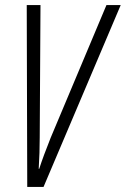

<svg xmlns="http://www.w3.org/2000/svg" viewBox="-20 -734 494 754"><path d="M87 0 85 -714H139L136 -194Q136 -163 135 -134Q134 -105 132 -71H134Q142 -96 153.5 -127Q165 -158 179 -193L398 -714H454L151 0Z"/></svg>

Font: Noto Sans ExtraCondensed Light
Style: Italic
Weight: 300
Width: 2
Italic angle: -12°
Designer: Monotype Design Team
Foundry: Monotype Imaging Inc.
Version: Version 2.013; ttfautohint (v1.8.4.7-5d5b)